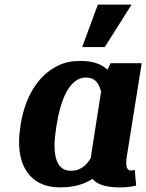

<svg xmlns="http://www.w3.org/2000/svg" viewBox="-20 -802 634 832"><path d="M68 -250C62 -213 61 -179 65 -147C76 -60 128 10 240 10C306 10 348 -6 381 -27C399 -4 436 10 498 10C527 10 547 8 570 2L564 -66L557 -64C556 -64 553 -63 548 -63C526 -63 524 -88 530 -127L594 -528H459L446 -500C422 -522 387 -538 328 -538C293 -538 261 -532 232 -518C143 -475 88 -380 69 -260ZM223 -246 225 -259C242 -367 280 -466 352 -466C391 -466 408 -443 418 -405L377 -143C376 -134 375 -127 374 -118C353 -83 327 -62 287 -62C217 -62 207 -143 223 -246ZM336 -598H434L550 -782H404Z"/></svg>

Font: Aerodynamic
Style: BdObl
Weight: 500
Designer: Google
Version: Version 2.000980; 2014